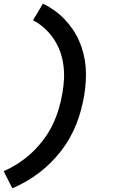

<svg xmlns="http://www.w3.org/2000/svg" viewBox="-25 -861 645 1042"><path d="M42 161 -5 68Q38 49 77.5 23Q117 -3 151 -35.5Q185 -68 213.5 -106.5Q242 -145 261.5 -186Q281 -227 294 -270.5Q307 -314 314 -358Q321 -397 322.5 -436.5Q324 -476 318 -515Q312 -554 298.5 -588.5Q285 -623 263.5 -654Q242 -685 214.5 -709.5Q187 -734 154 -751L208 -841Q240 -826 269.5 -805Q299 -784 324 -758Q349 -732 369.5 -702Q390 -672 404.5 -639Q419 -606 428 -570Q437 -534 440 -496.5Q443 -459 440.5 -420Q438 -381 432 -343Q425 -304 414.5 -264Q404 -224 389 -186.5Q374 -149 353.5 -112.5Q333 -76 307 -42.5Q281 -9 251 21Q221 51 187.5 76.5Q154 102 117 123.5Q80 145 42 161Z"/></svg>

Font: Iosevka Curly Extended Oblique
Style: Bold
Weight: 700
Width: 7
Italic angle: -9°
Monospace: yes
Designer: Belleve Invis
Foundry: Belleve Invis
Version: Version 11.1.0; ttfautohint (v1.8.3)